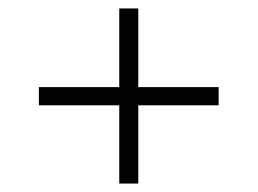

<svg xmlns="http://www.w3.org/2000/svg" viewBox="-20 -577 609 454"><path d="M262 -143V-557H307V-143ZM72 -328V-371H497V-328Z"/></svg>

Font: Modern
Style: Regular
Weight: 300
Designer: Julieta Ulanovsky
Foundry: Julieta Ulanovsky
Version: Version 8.000